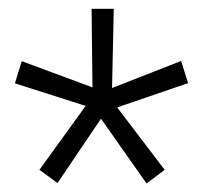

<svg xmlns="http://www.w3.org/2000/svg" viewBox="-20 -731 464 440"><path d="M176.3 -488.3 14.2 -540 29.8 -590.8 191.9 -530.8 189.9 -710.9H240.7L236.8 -529.3L395 -591.3L411.1 -540.5L248.5 -484.9L357.4 -341.8L315.9 -310.5L211.4 -459L111.8 -311.5L70.3 -341.8Z"/></svg>

Font: Roboto Condensed Light
Style: Regular
Weight: 300
Designer: Google
Version: Version 2.134; 2016